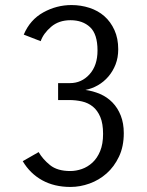

<svg xmlns="http://www.w3.org/2000/svg" viewBox="-20 -730 580 760"><path d="M74 -593Q99 -652 151.5 -681Q204 -710 263 -710Q300 -710 334 -699Q368 -688 393 -666Q418 -644 433 -611Q448 -578 448 -535Q448 -502 437.5 -475Q427 -448 409 -427Q391 -406 367.5 -392.5Q344 -379 318 -374Q348 -370 376 -358Q404 -346 425 -324.5Q446 -303 458 -272.5Q470 -242 470 -203Q470 -150 451 -110Q432 -70 402 -43.5Q372 -17 334.5 -3.5Q297 10 259 10Q195 10 147 -16.5Q99 -43 70 -92L133 -128Q149 -100 178 -76.5Q207 -53 258 -53Q281 -53 304 -61Q327 -69 346 -86.5Q365 -104 376.5 -132Q388 -160 388 -200Q388 -241 377 -267Q366 -293 347.5 -308Q329 -323 304.5 -328.5Q280 -334 254 -334H210V-401H257Q303 -401 334.5 -436Q366 -471 366 -530Q366 -595 336.5 -622.5Q307 -650 259 -650Q213 -650 182.5 -624Q152 -598 141 -567Z"/></svg>

Font: Carrois Gothic
Style: Regular
Weight: 400
Designer: Ralph du Carrois
Foundry: Ralph du Carrois
Version: Version 1.002